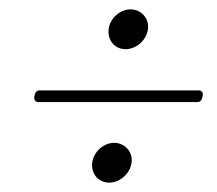

<svg xmlns="http://www.w3.org/2000/svg" viewBox="-20 -539 463 410"><path d="M248 -434C271 -434 293 -453 296 -477C299 -500 281 -519 259 -519C236 -519 215 -500 212 -477C209 -453 225 -434 248 -434ZM62 -321H401C407 -321 411 -325 412 -331L413 -336C414 -342 410 -346 404 -346H65C59 -346 55 -342 54 -336L53 -331C53 -325 56 -321 62 -321ZM213 -149C236 -149 258 -168 261 -192C264 -215 246 -234 224 -234C201 -234 180 -215 177 -192C174 -168 190 -149 213 -149Z"/></svg>

Font: Barlow Condensed Thin
Style: Italic
Weight: 250
Width: 3
Italic angle: -7°
Designer: Jeremy Tribby
Foundry: Tribby Type
Version: Version 1.422;hotconv 1.0.109;makeotfexe 2.5.65596